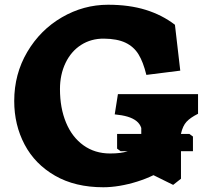

<svg xmlns="http://www.w3.org/2000/svg" viewBox="-20 -780 886 810"><path d="M40 -354Q40 -467.5 95 -560.8Q150 -654 241.2 -707Q332.5 -760 436 -760Q525 -760 594.5 -738.5Q664 -717 718 -675.5L740.5 -482L597.5 -464Q584 -519 564.2 -551Q544.5 -583 509.5 -599.8Q474.5 -616.5 418.5 -617Q364.5 -617.5 322.2 -590.5Q280 -563.5 256.5 -514.5Q233 -465.5 233 -404Q233 -324.5 258.5 -263Q284 -201.5 332 -167Q380 -132.5 444.5 -132.5Q491 -132.5 517.8 -141.8Q544.5 -151 568 -168.5Q572.5 -172 576 -174.5V-240Q570.5 -257.5 555.8 -269.2Q541 -281 518.2 -287.8Q495.5 -294.5 464 -297.5L477.5 -383H815.5V-300Q782.5 -283.5 766.8 -266.2Q751 -249 743.5 -216V-26L710.5 0L627.5 -41Q595.5 -25.5 559 -14Q522.5 -2.5 485.5 3.8Q448.5 10 416 10Q297 10 212.2 -38.8Q127.5 -87.5 83.8 -170.2Q40 -253 40 -354ZM474 -153V-215H779L794 -204V-142H489Z"/></svg>

Font: TMT Limkin
Style: Regular
Weight: 400
Designer: Gabriel Drozdov
Version: Version 1.000;Glyphs 3.1.2 (3151)